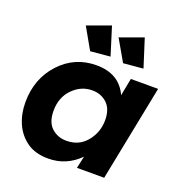

<svg xmlns="http://www.w3.org/2000/svg" viewBox="-138 -888 959 1013"><g transform="rotate(20 342.0 -381.5)"><path d="M257 -602 189 -722 319 -769 368 -612ZM442 -602 373 -722 503 -769 553 -612ZM242 6Q170.5 6 124 -26Q75.5 -60 51.8 -113.8Q28 -167.5 28 -232Q28 -365 110.5 -454.5Q193 -544 315 -544Q443 -544 490 -440L509 -538H662L555 0H402L417 -68Q343 6 242 6ZM300 -115Q371 -115 413.5 -167Q456 -219 456 -287Q456 -349 422.5 -380.5Q389 -412 339 -412Q277 -412 230 -364.5Q183 -317 183 -241Q183 -177 217 -146Q251 -115 300 -115Z"/></g></svg>

Font: Argentum Sans SemiBold
Style: Italic
Weight: 600
Italic angle: -11°
Designer: Julieta Ulanovsky (font), Cristiano Sobral (main changes and remaster)
Foundry: Julieta Ulanovsky (font), Cristiano Sobral (main changes and remaster)
Version: Version 2.007;June 15, 2022;FontCreator 14.0.0.2814 64-bit; 